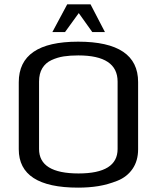

<svg xmlns="http://www.w3.org/2000/svg" viewBox="-20 -850 719 880"><path d="M613 -474V-166Q613 -113 587.5 -76Q562 -39 518 -21.5Q474 -4 431 3Q388 10 338 10Q66 10 66 -166V-473Q66 -659 338 -659Q613 -659 613 -474ZM519 -167V-476Q519 -596 339 -596Q301 -596 272 -591.5Q243 -587 216 -574.5Q189 -562 174 -537.5Q159 -513 159 -476V-167Q159 -55 340 -55Q519 -55 519 -167ZM220 -703 288 -830H395L461 -703H403L341 -790L278 -703Z"/></svg>

Font: Play
Style: Regular
Weight: 400
Designer: Jonas Hecksher
Foundry: Jonas Hecksher, Playtypeª, e-types AS
Version: Version 1.002